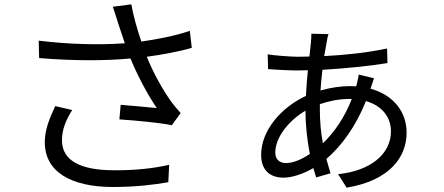

<svg xmlns="http://www.w3.org/2000/svg" viewBox="-20 -818 2040 883"><path d="M312 -312 234 -330C206 -271 186 -219 186 -164C186 -28 306 41 496 42C607 42 692 31 754 20L758 -60C688 -44 602 -34 500 -35C352 -36 265 -78 265 -173C265 -221 282 -264 312 -312ZM158 -631 160 -551C317 -538 461 -538 580 -549C614 -466 662 -378 701 -321C665 -325 591 -331 535 -336L529 -269C601 -264 722 -253 770 -242L811 -298C796 -315 781 -332 767 -351C730 -403 686 -480 655 -557C722 -566 801 -580 862 -598L853 -676C785 -653 702 -637 630 -627C610 -685 592 -751 584 -798L499 -787C508 -761 517 -730 524 -709L554 -619C444 -611 305 -613 158 -631Z M1598 -363C1564 -276 1517 -209 1465 -159C1456 -206 1451 -258 1451 -315V-339C1489 -352 1536 -363 1588 -363ZM1700 -458 1630 -475C1628 -463 1622 -433 1618 -421L1590 -422C1548 -422 1500 -415 1454 -402C1456 -434 1459 -467 1463 -497C1565 -503 1678 -514 1762 -528L1760 -595C1671 -576 1571 -565 1471 -560L1482 -622C1484 -636 1487 -651 1491 -661L1412 -663C1412 -653 1411 -636 1410 -622L1403 -558L1350 -557C1318 -557 1240 -563 1211 -568L1213 -500C1247 -497 1314 -494 1350 -494L1396 -495C1392 -458 1389 -418 1387 -377C1277 -326 1181 -221 1181 -106C1181 -32 1225 -1 1284 -1C1324 -1 1374 -18 1421 -45L1434 -2L1500 -21L1481 -87C1553 -149 1616 -237 1663 -353C1738 -332 1778 -278 1778 -214C1778 -109 1683 -32 1535 -17L1574 45C1774 12 1850 -97 1850 -208C1850 -302 1791 -381 1684 -410ZM1385 -309V-307C1385 -241 1393 -171 1405 -110C1365 -83 1326 -68 1296 -68C1267 -68 1246 -84 1246 -116C1246 -188 1310 -265 1385 -309Z"/></svg>

Font: Noto Sans CJK HK
Style: Regular
Weight: 400
Designer: Ryoko NISHIZUKA 西塚涼子 (kana, bopomofo & ideographs); Paul D. Hunt (Latin, Greek & Cyrillic); Sandoll Communications 산돌커뮤니
Foundry: Adobe
Version: Version 2.004;hotconv 1.0.118;makeotfexe 2.5.65603